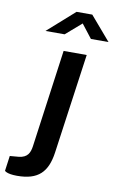

<svg xmlns="http://www.w3.org/2000/svg" viewBox="-174 -780 609 999"><g transform="rotate(10 131.0 -281.0)"><path d="M245 -602H338L230 -728H147L5 -602H106L189 -674ZM164 12 238 -516H116L45 -1C40 35 28 62 -18 67L-65 71L-76 151C-76 151 -66 166 -10 166C101 166 149 118 164 12Z"/></g></svg>

Font: United Sans SemiBold
Style: Italic
Weight: 600
Italic angle: -8°
Designer: Pablo Impallari, Rodrigo Fuenzalida (Modified by Dan O. Williams)
Version: Version 1.000;PS 001.000;hotconv 1.0.88;makeotf.lib2.5.64775